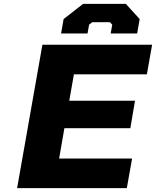

<svg xmlns="http://www.w3.org/2000/svg" viewBox="-20 -967 802 987"><path d="M294 -795 307 -869 407 -947H627L698 -869L685 -795H549L557 -840L545 -853H454L438 -840L430 -795ZM68 0 198 -737H762L735 -585H360L336 -449H674L650 -308H311L284 -152H659L632 0Z"/></svg>

Font: Tomorrow
Style: Bold Italic
Weight: 700
Italic angle: -10°
Designer: Tony de Marco, Monica Rizzolli
Foundry: Just in Type
Version: Version 2.002